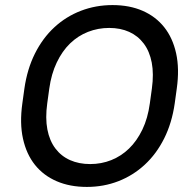

<svg xmlns="http://www.w3.org/2000/svg" viewBox="-20 -728 750 756"><path d="M322 8Q255 8 203 -14.5Q151 -37 117.5 -79Q84 -121 70.5 -182Q57 -243 68 -321L76 -379Q87 -456 117.5 -517Q148 -578 194 -620.5Q240 -663 298.5 -685.5Q357 -708 423 -708Q490 -708 541.5 -685.5Q593 -663 626.5 -621Q660 -579 673.5 -518Q687 -457 676 -379L668 -321Q657 -244 626.5 -183Q596 -122 550 -79.5Q504 -37 446 -14.5Q388 8 322 8ZM335 -82Q379 -82 418 -97.5Q457 -113 488 -143Q519 -173 540.5 -217.5Q562 -262 570 -321L578 -379Q586 -437 577.5 -481.5Q569 -526 546 -556.5Q523 -587 488.5 -602.5Q454 -618 410 -618Q366 -618 326.5 -602.5Q287 -587 256 -557Q225 -527 203.5 -482Q182 -437 174 -379L166 -321Q158 -263 166.5 -218.5Q175 -174 198 -143.5Q221 -113 256 -97.5Q291 -82 335 -82Z"/></svg>

Font: Retni Sans Medium
Style: Italic
Weight: 500
Italic angle: -8°
Designer: Vitaly Kuzmin
Foundry: ParaType Ltd.
Version: Version 1.00;June 10, 2019;FontCreator 11.5.0.2425 64-bit; t